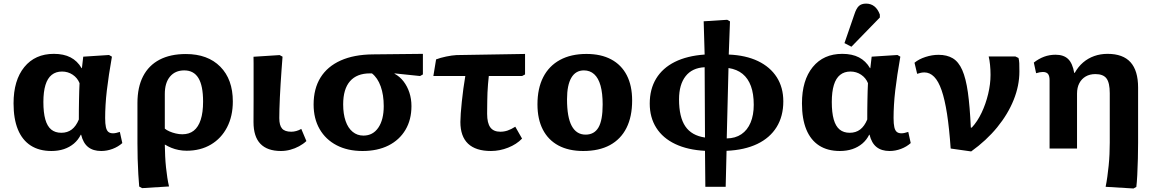

<svg xmlns="http://www.w3.org/2000/svg" viewBox="-20 -844 6554 1091"><path d="M272.5 14Q202.5 14 154.5 -17Q106.5 -48 81.7 -108.2Q57 -168.5 57 -256.5Q57 -388 118.2 -463Q179.5 -538 286 -538Q342 -538 380.7 -518Q419.5 -498 443.5 -457H445.5L453 -522L599.5 -531.5L616 -522Q606.5 -468.5 599.3 -420.5Q592 -372.5 587 -329.5Q582 -286.5 579.8 -247.7Q577.5 -209 577.5 -173.5Q577.5 -140.5 581.8 -121.5Q586 -102.5 595.8 -94.5Q605.5 -86.5 622.5 -86.5Q630.5 -86.5 640.8 -88.8Q651 -91 661 -94.5L675 -31Q651.5 -10 619.8 2Q588 14 555 14Q509 14 480.8 -8.5Q452.5 -31 441 -78.5H439Q424.5 -49 400 -28.2Q375.5 -7.5 343.3 3.3Q311 14 272.5 14ZM328.5 -89.5Q363 -89.5 387.5 -108Q412 -126.5 428 -165Q428 -191 428.2 -218.8Q428.5 -246.5 429 -274.3Q429.5 -302 430.2 -326.8Q431 -351.5 432 -371.5Q420 -401.5 393 -419.5Q366 -437.5 332.5 -437.5Q297.5 -437.5 273.8 -418.5Q250 -399.5 238.3 -361Q226.5 -322.5 226.5 -264.5Q226.5 -204 237.5 -165.3Q248.5 -126.5 271 -108Q293.5 -89.5 328.5 -89.5Z M787.5 225 771 216Q768.5 188.5 766 146.8Q763.5 105 762.2 58.5Q761 12 761 -29.5V-259Q761 -348.5 793 -410.5Q825 -472.5 886.5 -504.8Q948 -537 1036 -537Q1160.5 -537 1231.8 -465Q1303 -393 1303 -267.5Q1303 -184 1270.3 -120.8Q1237.5 -57.5 1178.3 -22.5Q1119 12.5 1040.5 12.5Q1017.5 12.5 995.5 8.2Q973.5 4 954 -4Q934.5 -12 918 -22H916.5Q917 10.5 918.5 43.3Q920 76 923.3 107Q926.5 138 930.8 165.5Q935 193 940.5 215.5ZM1016 -81Q1055 -81 1081 -101.5Q1107 -122 1120.5 -163.5Q1134 -205 1134 -267Q1134 -357 1107.5 -400.5Q1081 -444 1027 -444Q975.5 -444 946 -408.7Q916.5 -373.5 916.5 -310V-113Q926.5 -104.5 943 -97.3Q959.5 -90 979 -85.5Q998.5 -81 1016 -81Z M1576.5 14Q1499 14 1459.8 -26.8Q1420.5 -67.5 1420.5 -150.5Q1420.5 -177 1420.7 -210.5Q1421 -244 1421 -281.2Q1421 -318.5 1421 -355.2Q1421 -392 1421 -425Q1421 -458 1421 -483.3Q1421 -508.5 1420.5 -521.5L1569 -531L1585.5 -522Q1582.5 -486 1579.8 -446.5Q1577 -407 1574.5 -367.3Q1572 -327.5 1570.3 -290.8Q1568.5 -254 1567.8 -224Q1567 -194 1567 -173Q1567 -131.5 1582.8 -113.5Q1598.5 -95.5 1635 -95.5Q1649 -95.5 1663.5 -99.5Q1678 -103.5 1692 -111.5L1721 -42.5Q1703 -25.5 1679.3 -12.8Q1655.5 0 1629.3 7Q1603 14 1576.5 14Z M2040 14Q1955.5 14 1893 -18.5Q1830.5 -51 1796.2 -110.5Q1762 -170 1762 -250Q1762 -340 1801.2 -403.3Q1840.5 -466.5 1916 -500.3Q1991.5 -534 2098.5 -535L2383 -538V-421L2367 -412L2222 -427V-425Q2252 -409 2273.3 -381.2Q2294.5 -353.5 2306.3 -317.7Q2318 -282 2318 -241Q2318 -163.5 2283.8 -106Q2249.5 -48.5 2187.3 -17.2Q2125 14 2040 14ZM2045 -73.5Q2099 -73.5 2129.7 -118.5Q2160.5 -163.5 2160.5 -241Q2160.5 -305 2143.2 -353.2Q2126 -401.5 2093.5 -427H2082Q2007.5 -427 1968.8 -382.5Q1930 -338 1930 -251Q1930 -196.5 1943.8 -156.5Q1957.5 -116.5 1983.8 -95Q2010 -73.5 2045 -73.5Z M2770 14Q2683.5 14 2639.7 -27.5Q2596 -69 2596 -151Q2596 -170 2598.2 -200.3Q2600.5 -230.5 2604.2 -266.7Q2608 -303 2613 -340.5Q2618 -378 2624 -412H2442.5L2458 -506.5Q2469.5 -511 2484.5 -515.3Q2499.5 -519.5 2515.5 -522.8Q2531.5 -526 2546.7 -528.3Q2562 -530.5 2574 -531L2963.5 -537.5V-421L2946.5 -412H2757.5Q2755 -389 2753 -365Q2751 -341 2750 -317.7Q2749 -294.5 2748.8 -272.5Q2748.5 -250.5 2748.3 -231.5Q2748 -212.5 2748 -197.5Q2748 -144.5 2766.3 -120Q2784.5 -95.5 2823 -95.5Q2844.5 -95.5 2864.5 -102.3Q2884.5 -109 2908 -124L2946.5 -56.5Q2915.5 -24 2867.3 -5Q2819 14 2770 14Z M3294 14Q3211.5 14 3153.2 -17.2Q3095 -48.5 3064.5 -107.8Q3034 -167 3034 -251Q3034 -341.5 3066.7 -405.5Q3099.5 -469.5 3162 -503.5Q3224.5 -537.5 3312.5 -537.5Q3395 -537.5 3453 -506.5Q3511 -475.5 3541.5 -416.5Q3572 -357.5 3572 -273Q3572 -181 3539.8 -117Q3507.5 -53 3445.8 -19.5Q3384 14 3294 14ZM3307.5 -79Q3357 -79 3380.7 -119.8Q3404.5 -160.5 3404.5 -250Q3404.5 -314 3392.5 -357.2Q3380.5 -400.5 3356.5 -422.2Q3332.5 -444 3298 -444Q3251 -444 3226.5 -402.2Q3202 -360.5 3202 -280Q3202 -177.5 3228.8 -128.3Q3255.5 -79 3307.5 -79Z M3988 217.5 3986 13Q3888 8 3817.2 -25.5Q3746.5 -59 3709.2 -117.8Q3672 -176.5 3672 -255.5Q3672 -337.5 3708.5 -397.5Q3745 -457.5 3814.7 -492.3Q3884.5 -527 3984 -534L3978.5 -723L4112 -731.5L4128 -722.5L4121 -534Q4218 -530 4287.3 -496.8Q4356.5 -463.5 4393.8 -405.3Q4431 -347 4431 -268Q4431 -183.5 4393 -122Q4355 -60.5 4283 -26Q4211 8.5 4108.5 13L4103.5 217.5ZM3986 -62.5 3984 -462Q3913 -458.5 3875.8 -411Q3838.5 -363.5 3838.5 -279.5Q3838.5 -178.5 3874.3 -126Q3910 -73.5 3986 -62.5ZM4109.5 -57.5Q4158.5 -58 4192.8 -81.3Q4227 -104.5 4245 -147.3Q4263 -190 4263 -248.5Q4263 -311 4247 -354.7Q4231 -398.5 4199.5 -424.2Q4168 -450 4119.5 -457.5Z M4752.5 14Q4682.5 14 4634.5 -17Q4586.5 -48 4561.7 -108.2Q4537 -168.5 4537 -256.5Q4537 -388 4598.2 -463Q4659.5 -538 4766 -538Q4822 -538 4860.7 -518Q4899.5 -498 4923.5 -457H4925.5L4933 -522L5079.5 -531.5L5096 -522Q5086.5 -468.5 5079.3 -420.5Q5072 -372.5 5067 -329.5Q5062 -286.5 5059.8 -247.7Q5057.5 -209 5057.5 -173.5Q5057.5 -140.5 5061.8 -121.5Q5066 -102.5 5075.8 -94.5Q5085.5 -86.5 5102.5 -86.5Q5110.5 -86.5 5120.8 -88.8Q5131 -91 5141 -94.5L5155 -31Q5131.5 -10 5099.8 2Q5068 14 5035 14Q4989 14 4960.8 -8.5Q4932.5 -31 4921 -78.5H4919Q4904.5 -49 4880 -28.2Q4855.5 -7.5 4823.3 3.3Q4791 14 4752.5 14ZM4808.5 -89.5Q4843 -89.5 4867.5 -108Q4892 -126.5 4908 -165Q4908 -191 4908.2 -218.8Q4908.5 -246.5 4909 -274.3Q4909.5 -302 4910.2 -326.8Q4911 -351.5 4912 -371.5Q4900 -401.5 4873 -419.5Q4846 -437.5 4812.5 -437.5Q4777.5 -437.5 4753.8 -418.5Q4730 -399.5 4718.3 -361Q4706.5 -322.5 4706.5 -264.5Q4706.5 -204 4717.5 -165.3Q4728.5 -126.5 4751 -108Q4773.5 -89.5 4808.5 -89.5ZM4818 -578.5 4778.5 -599 4834.5 -761.5Q4845.5 -796 4860.3 -809.8Q4875 -823.5 4901.5 -823.5Q4928.5 -823.5 4948.3 -808Q4968 -792.5 4979.5 -761.5V-744.5Z M5498.5 16.5 5382 0Q5374 -115 5361.3 -197Q5348.5 -279 5330.5 -331Q5312.5 -383 5288 -407.7Q5263.5 -432.5 5232.5 -432.5Q5214 -432.5 5191.5 -424.5L5176.5 -487.5Q5201 -508 5238.8 -520.3Q5276.5 -532.5 5313 -532.5Q5361 -532.5 5394 -512.8Q5427 -493 5447.8 -446Q5468.5 -399 5479.8 -319.3Q5491 -239.5 5496.5 -119H5502Q5534 -153.5 5557.8 -203.5Q5581.5 -253.5 5595 -310Q5608.5 -366.5 5608.5 -418.5Q5608.5 -448 5605.7 -475.5Q5603 -503 5598 -523H5750L5767.5 -514.5Q5771 -501 5771.8 -485Q5772.5 -469 5772.5 -437.5Q5772.5 -357.5 5740 -276.5Q5707.5 -195.5 5646.3 -120.5Q5585 -45.5 5498.5 16.5Z M6421 227 6262.5 217.5Q6268 190.5 6272.2 160.2Q6276.5 130 6279.7 97.5Q6283 65 6284.5 31.7Q6286 -1.5 6286 -34V-314Q6286 -373.5 6267.5 -398.2Q6249 -423 6204.5 -423Q6172.5 -423 6149.3 -409.5Q6126 -396 6113 -371.2Q6100 -346.5 6100 -312V0H5944V-387.5Q5944 -413 5935 -424Q5926 -435 5905.5 -435Q5890.5 -435 5867.5 -428L5854.5 -488.5Q5882.5 -510.5 5913 -521.8Q5943.5 -533 5978 -533Q6024 -533 6049.3 -508.8Q6074.5 -484.5 6084 -430H6087Q6106.5 -465 6134.5 -489Q6162.5 -513 6197.8 -525.5Q6233 -538 6273.5 -538Q6361 -538 6404 -490.3Q6447 -442.5 6447 -346.5V-34Q6447 8 6445.8 57.7Q6444.5 107.5 6442.3 150.7Q6440 194 6437 218Z"/></svg>

Font: Literata Variable Black
Style: Regular
Weight: 900
Designer: Latin by Veronika Burian and Jose Scaglione. Greek by Irene Vlachou. Cyrillic by Vera Evstafieva.
Foundry: TypeTogether
Version: Version 3.021